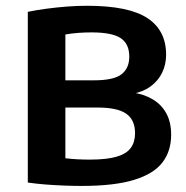

<svg xmlns="http://www.w3.org/2000/svg" viewBox="-20 -622 630 649"><path d="M256 6.5Q227 6.5 195.2 5.2Q163.5 4 132.2 1.5Q101 -1 74 -5V-582Q103 -588 136.8 -592.5Q170.5 -597 205.8 -599.8Q241 -602.5 274 -602.5Q414.5 -602.5 478 -561Q541.5 -519.5 541.5 -437Q541.5 -404 528 -376.2Q514.5 -348.5 488.8 -329.8Q463 -311 426 -304.5L426.5 -309.5Q466.5 -304 496.2 -286.2Q526 -268.5 542.2 -238.8Q558.5 -209 558.5 -166.5Q558.5 -111 528.8 -72.5Q499 -34 432.5 -13.8Q366 6.5 256 6.5ZM283.5 -82.5Q341.5 -82.5 374.8 -92.5Q408 -102.5 422.2 -122.2Q436.5 -142 436.5 -172Q436.5 -216.5 406.8 -237.5Q377 -258.5 310 -258.5H187V-350.5H297.5Q364.5 -350.5 390.8 -371Q417 -391.5 417 -430.5Q417 -474 387.8 -493.2Q358.5 -512.5 289.5 -512.5Q266 -512.5 243.8 -510.8Q221.5 -509 201 -505.5V-87Q223 -84.5 242.8 -83.5Q262.5 -82.5 283.5 -82.5Z"/></svg>

Font: Encode Sans SC Condensed Thin SemiBold
Style: Regular
Weight: 600
Version: Version 3.002